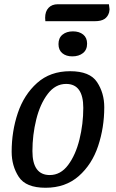

<svg xmlns="http://www.w3.org/2000/svg" viewBox="-20 -866 546 906"><path d="M472 -360Q472 -264 443 -177Q414 -90 351.5 -35Q289 20 195 20Q102 20 68.5 -31.5Q35 -83 35 -150Q35 -246 64 -332.5Q93 -419 155 -474.5Q217 -530 311 -530Q404 -530 438 -478.5Q472 -427 472 -360ZM133 -153Q133 -40 215 -40Q266 -40 301.5 -87.5Q337 -135 355 -208Q373 -281 373 -357Q373 -470 292 -470Q241 -470 205 -422.5Q169 -375 151 -302Q133 -229 133 -153ZM497 -822Q497 -818 495 -808Q489 -787 473 -776.5Q457 -766 428 -766H194L193 -782Q193 -812 209 -829Q225 -846 253 -846H494Q497 -825 497 -822ZM391 -660Q391 -631 371.5 -615.5Q352 -600 321 -600Q292 -600 274 -615Q256 -630 256 -658Q256 -687 275 -702.5Q294 -718 324 -718Q354 -718 372.5 -703Q391 -688 391 -660Z"/></svg>

Font: Sansita Light Italic
Style: Regular
Weight: 300
Italic angle: -11°
Designer: Pablo Cosgaya
Foundry: Omnibus-Type
Version: Version 1.006